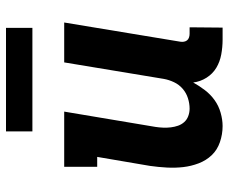

<svg xmlns="http://www.w3.org/2000/svg" viewBox="-81 -673 762 640"><g transform="rotate(-90 300.0 -353.0)"><path d="M200 8Q172 8 146 -1Q120 -10 102.5 -28.5Q85 -47 75.5 -72Q66 -97 63 -123.5Q60 -150 61.5 -178Q63 -206 67 -234L97 -410H64V-520H248L197 -216Q195 -203 194.5 -190Q194 -177 195.5 -164.5Q197 -152 201 -140.5Q205 -129 213 -120Q221 -111 233 -106.5Q245 -102 258 -102Q275 -102 292.5 -107.5Q310 -113 324 -125Q338 -137 346 -154Q354 -171 357 -188L412 -520H545L481 -133Q480 -127 481 -121Q482 -115 485.5 -110.5Q489 -106 495 -104Q501 -102 507 -102H529L528 8H488Q463 8 438.5 3.5Q414 -1 394 -13Q374 -25 361 -45.5Q348 -66 345 -90Q334 -70 319.5 -51Q305 -32 286 -18.5Q267 -5 244 1.5Q221 8 200 8ZM182 -626V-714H527V-626Z"/></g></svg>

Font: Iosevka HT Extrabold Extended
Style: Italic
Weight: 800
Width: 7
Italic angle: -9°
Monospace: yes
Designer: Belleve Invis
Foundry: Belleve Invis
Version: Version 32.3.0; ttfautohint (v1.8.4)